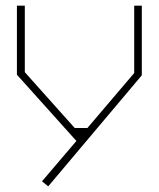

<svg xmlns="http://www.w3.org/2000/svg" viewBox="-20 -498 563 681"><path d="M151 163 129 145 251 2 40 -233V-478H68V-242L245 -44H290L456 -239V-478H483V-231Z"/></svg>

Font: Turret Road ExtraLight
Style: Regular
Weight: 275
Designer: Noponies
Foundry: Noponies
Version: Version 1.001; ttfautohint (v1.8)